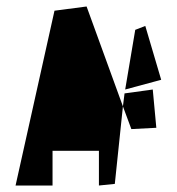

<svg xmlns="http://www.w3.org/2000/svg" viewBox="-20 -572 546 592"><path d="M28 0H142V-107H285V0L334 -5L359 -244L247 -552L148 -539ZM359 -244 385 -174 462 -178 451 -296 364 -284ZM366 -296 477 -326 428 -492 397 -480Z"/></svg>

Font: Corrode
Style: Regular
Weight: 400
Designer: Mew Too
Version: Version 0.532